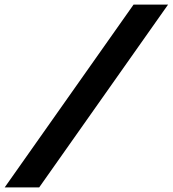

<svg xmlns="http://www.w3.org/2000/svg" viewBox="-48 -728 753 838"><path d="M-27.6 90 535 -708H685.6L123 90Z"/></svg>

Font: Atkinson Hyperlegible Mono ExtraLight
Style: Italic
Weight: 200
Italic angle: -12°
Monospace: yes
Designer: Elliott Scott, Megan Eiswerth, Linus Boman, Theodore Petrosky, Letters from Sweden
Foundry: Applied Design Works, Letters from Sweden
Version: Version 2.001